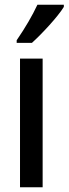

<svg xmlns="http://www.w3.org/2000/svg" viewBox="-20 -786 288 806"><path d="M248 -757V-766H137C116 -721 87 -671 50 -617V-606H114C156 -644 223 -716 248 -757ZM159 0V-540H64V0Z"/></svg>

Font: Noto Sans Gurmukhi UI ExtraCondensed Medium
Style: Regular
Weight: 500
Width: 2
Designer: Jelle Bosma - Monotype Design Team
Foundry: Monotype Imaging Inc.
Version: Version 2.004